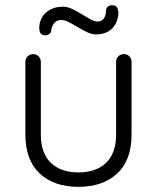

<svg xmlns="http://www.w3.org/2000/svg" viewBox="-20 -718 609 745"><path d="M460.5 -508Q473.8 -508 482.1 -499.1Q490.5 -490.2 490.5 -477.8V-196Q490.5 -96.8 434.9 -44.9Q379.2 7 284 7Q189.5 7 134 -44.9Q78.5 -96.8 78.5 -196V-477.8Q78.5 -490.2 87.2 -499.1Q96 -508 108.5 -508Q121.8 -508 130.1 -499.1Q138.5 -490.2 138.5 -477.8V-196Q138.5 -123.8 177.1 -86.4Q215.8 -49 284 -49Q353.2 -49 391.9 -86.4Q430.5 -123.8 430.5 -196V-477.8Q430.5 -490.2 438.9 -499.1Q447.2 -508 460.5 -508ZM156.2 -581Q140.2 -581 135.4 -592.2Q130.5 -603.5 133.5 -624.2Q140.2 -657 165 -674.5Q189.8 -692 223.5 -692Q242 -692 260.4 -683.1Q278.8 -674.2 296.6 -663.2Q314.5 -652.2 330.4 -643.4Q346.2 -634.5 359.2 -634.5Q373.2 -634.5 381.5 -644.5Q389.8 -654.5 391.2 -672Q390.2 -683.8 397 -690.8Q403.8 -697.8 414.2 -697.8Q431.2 -697.8 436 -686.2Q440.8 -674.8 438.5 -655.8Q434.8 -633.5 423.4 -617.4Q412 -601.2 394.1 -592.9Q376.2 -584.5 352.2 -584.5Q336.5 -584.5 318.4 -593Q300.2 -601.5 281.9 -612.5Q263.5 -623.5 247 -632Q230.5 -640.5 217.2 -640.5Q203.5 -640.5 193.6 -632Q183.8 -623.5 179.2 -603.8Q179.5 -593 172.4 -587Q165.2 -581 156.2 -581Z"/></svg>

Font: Quicksand Variable Light
Style: Regular
Weight: 300
Designer: Andrew Paglinawan
Foundry: Andrew Paglinawan
Version: Version 3.004